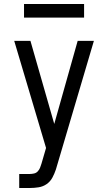

<svg xmlns="http://www.w3.org/2000/svg" viewBox="-20 -939 540 959"><path d="M76 0V-70H129Q139 -70 150 -72.5Q161 -75 168.5 -83Q176 -91 180 -101Q184 -111 187 -121L210 -200L51 -735H132L251 -320L368 -735H449L262 -102Q261 -99 260.5 -97Q260 -95 259 -92Q252 -71 241.5 -51.5Q231 -32 213 -19.5Q195 -7 173 -3.5Q151 0 129 0ZM100 -851V-919H400V-851Z"/></svg>

Font: Iosevka Algr
Style: Regular
Weight: 400
Monospace: yes
Designer: Belleve Invis
Foundry: Belleve Invis
Version: Version 26.0.2; ttfautohint (v1.8.3)